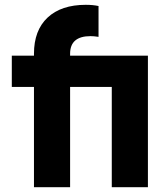

<svg xmlns="http://www.w3.org/2000/svg" viewBox="-20 -777 678 797"><path d="M121 -416H29V-546H121V-554Q121 -651 177.5 -704Q234 -757 336 -757Q366 -757 389 -752V-624Q370 -627 356 -627Q271 -627 271 -554V-546H594V0H444V-416H271V0H121Z"/></svg>

Font: Eudoxus Sans ExtraBold
Style: Regular
Weight: 800
Designer: Stijn de Vries
Foundry: tokotype
Version: Version 2.005